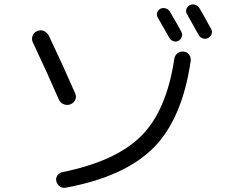

<svg xmlns="http://www.w3.org/2000/svg" viewBox="-20 -845 1040 889"><path d="M241 -5Q237 -19 245.5 -32Q254 -45 269 -48Q516 -98 633.5 -215Q751 -332 787 -572Q789 -588 801.5 -598Q814 -608 830 -606Q846 -605 855.5 -592Q865 -579 863 -563Q824 -295 691 -161Q558 -27 285 24Q270 27 257.5 18.5Q245 10 241 -5ZM766 -792Q808 -721 820 -697Q826 -686 821.5 -674Q817 -662 806 -656Q795 -650 782.5 -654.5Q770 -659 764 -670Q734 -724 711 -763Q704 -774 707.5 -786Q711 -798 722 -804Q733 -810 746 -806.5Q759 -803 766 -792ZM858 -821Q870 -827 883 -823Q896 -819 903 -808Q922 -776 958 -710Q964 -699 959.5 -687Q955 -675 944 -669Q932 -663 919.5 -667Q907 -671 900 -683Q870 -737 846 -779Q839 -790 843 -802.5Q847 -815 858 -821ZM252 -385Q202 -501 132 -649Q125 -664 131 -679.5Q137 -695 152 -701Q168 -708 183 -701.5Q198 -695 206 -680Q273 -539 328 -413Q335 -398 328.5 -383Q322 -368 306 -362Q290 -356 274.5 -362.5Q259 -369 252 -385Z"/></svg>

Font: Rounded Mplus 1c
Style: Regular
Weight: 400
Version: Version 1.059.20150529